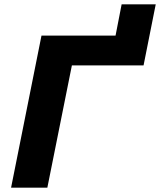

<svg xmlns="http://www.w3.org/2000/svg" viewBox="-20 -864 737 884"><path d="M171 -700H512L540 -844H697L641 -563H311L198 0H31Z"/></svg>

Font: Argentum Sans SemiBold
Style: Italic
Weight: 600
Italic angle: -11°
Designer: Julieta Ulanovsky (font), Cristiano Sobral (main changes and remaster)
Foundry: Julieta Ulanovsky (font), Cristiano Sobral (main changes and remaster)
Version: Version 2.007;June 15, 2022;FontCreator 14.0.0.2814 64-bit; 